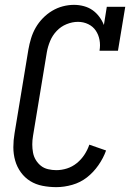

<svg xmlns="http://www.w3.org/2000/svg" viewBox="-20 -763 540 791"><path d="M212 8Q183 8 155 2.5Q127 -3 104.5 -17Q82 -31 66 -53Q50 -75 42.5 -101.5Q35 -128 35 -156.5Q35 -185 40 -214L97 -559Q101 -582 108 -605Q115 -628 127 -649Q139 -670 156.5 -688Q174 -706 195 -718.5Q216 -731 239 -737Q262 -743 285 -743Q306 -743 326 -737.5Q346 -732 361.5 -721Q377 -710 389 -694Q401 -678 408 -660L420 -735H496L466 -554H390Q394 -577 390 -598.5Q386 -620 374.5 -637Q363 -654 343.5 -663.5Q324 -673 301 -673Q278 -673 254.5 -663.5Q231 -654 213.5 -635.5Q196 -617 186.5 -594Q177 -571 173 -548L116 -203Q113 -185 113 -168Q113 -151 116 -134.5Q119 -118 127.5 -104Q136 -90 148.5 -80Q161 -70 178 -66Q195 -62 212 -62Q234 -62 256 -69Q278 -76 296.5 -91Q315 -106 328 -126Q341 -146 348 -167L417 -143Q406 -112 385.5 -82.5Q365 -53 338 -32Q311 -11 277.5 -1.5Q244 8 212 8Z"/></svg>

Font: Iosevka Curly Slab
Style: Italic
Weight: 400
Italic angle: -9°
Monospace: yes
Designer: Belleve Invis
Foundry: Belleve Invis
Version: Version 22.1.2; ttfautohint (v1.8.4)